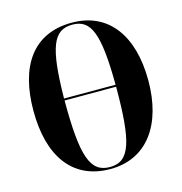

<svg xmlns="http://www.w3.org/2000/svg" viewBox="-108 -823 883 932"><g transform="rotate(-15 333.5 -357.5)"><path d="M334 10C518 10 622 -136 622 -358C622 -583 520 -725 335 -725C139 -725 45 -582 45 -359C45 -137 139 10 334 10ZM204 -379C207 -638 240 -715 335 -715C429 -715 461 -638 463 -379ZM334 0C235 0 204 -87 204 -369H463C463 -91 434 0 334 0Z"/></g></svg>

Font: Noto Serif Display Condensed Extra
Style: Regular
Weight: 800
Width: 3
Designer: Monotype Design Team
Foundry: Monotype Imaging Inc.
Version: Version 1.900